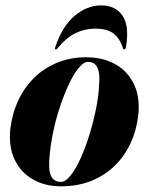

<svg xmlns="http://www.w3.org/2000/svg" viewBox="-20 -664 537 694"><path d="M295 -457Q356.5 -456 400.2 -430Q444 -404 465.5 -356.8Q487 -309.5 479.5 -246Q473.5 -193 452 -146.5Q430.5 -100 394.8 -65Q359 -30 310 -10.2Q261 9.5 200 9.5Q142.5 9.5 98.5 -15.8Q54.5 -41 32.5 -88Q10.5 -135 17.5 -199Q24.5 -255.5 46.8 -302.5Q69 -349.5 105.2 -384.5Q141.5 -419.5 189.5 -438.5Q237.5 -457.5 295 -457ZM200 -6.5Q217 -6.5 235.5 -30Q254 -53.5 271.5 -92Q289 -130.5 303.2 -177Q317.5 -223.5 327 -270Q336.5 -316.5 338 -355.5Q341 -387 336.8 -405.5Q332.5 -424 323 -432Q313.5 -440 300 -440.5Q282.5 -441 263.8 -417.8Q245 -394.5 227.2 -356Q209.5 -317.5 194.5 -271Q179.5 -224.5 170.2 -177.2Q161 -130 158.5 -90Q156 -57.5 160.5 -39.5Q165 -21.5 175.5 -14Q186 -6.5 200 -6.5ZM324 -560.5Q286 -560.5 252.5 -544Q219 -527.5 188.5 -490Q185 -485.5 182 -485.5Q179.5 -485.5 178.8 -487.2Q178 -489 179.5 -493Q205 -569 249.8 -606.8Q294.5 -644.5 345.5 -644.5Q398 -644.5 423.2 -606.8Q448.5 -569 435 -493Q434.5 -489 432.8 -487.2Q431 -485.5 428.5 -485.5Q425 -485.5 424.5 -490Q413.5 -524.5 390.8 -542.5Q368 -560.5 324 -560.5Z"/></svg>

Font: Fraunces 120pt
Style: Bold Italic
Weight: 700
Italic angle: -16°
Version: Version 1.000;[b76b70a41]